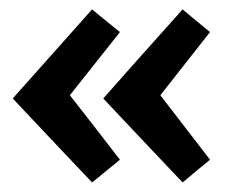

<svg xmlns="http://www.w3.org/2000/svg" viewBox="-20 -465 477 404"><path d="M127 -264.6Q153.3 -231.4 232.4 -128.9Q217.8 -117.2 173.8 -81.1Q131.8 -125 6.8 -257.8Q48.8 -304.7 173.8 -445.3Q188.5 -432.6 232.4 -397.5Q206.1 -364.3 127 -264.6ZM317.4 -264.6Q342.8 -231.4 421.9 -128.9Q407.2 -117.2 364.3 -81.1Q322.3 -125 197.3 -257.8Q238.3 -304.7 364.3 -445.3Q378.9 -432.6 421.9 -397.5Q395.5 -364.3 317.4 -264.6Z"/></svg>

Font: Acme Polish
Style: Regular
Weight: 400
Designer: Juan Pablo del Peral
Version: Version 1.002